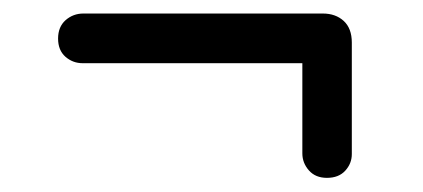

<svg xmlns="http://www.w3.org/2000/svg" viewBox="-20 -440 619 281"><path d="M65 -383.6Q65 -400.7 76 -410.5Q87.1 -420.2 102 -420.2H452.5Q471.1 -420.2 483 -409.4Q494.9 -398.5 494.9 -377.7V-214.5Q494.9 -200.7 485.3 -190.2Q475.7 -179.7 458.5 -179.7Q441.7 -179.7 432.1 -190.6Q422.5 -201.5 422.5 -215.5V-362.5L434.5 -347.5H101Q86.6 -347.5 75.8 -356.9Q65 -366.4 65 -383.6Z"/></svg>

Font: Fraunces SuperSoft 9pt
Style: Regular
Weight: 900
Version: Version 1.000;[b76b70a41]